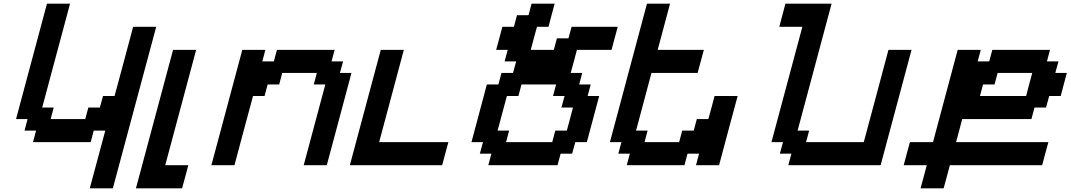

<svg xmlns="http://www.w3.org/2000/svg" viewBox="-20 -895 5799 1040"><path d="M466.3 125H591.3Q630.4 -20.5 708.7 -312.5Q787.1 -604.5 826.2 -750H701.2Q684.6 -687.5 651.1 -562.5Q617.7 -437.5 600.6 -375H538.1L521 -312.5H458.5L441.9 -250H254.4L271 -312.5H208.5L359.4 -875H234.4Q206.5 -771 150.6 -562.5Q94.7 -354 66.9 -250H129.4L112.8 -187.5H175.3L158.7 -125H471.2L487.8 -187.5H550.3Z M716.3 125H966.3Q972.2 104 983.4 62.5Q994.6 21 1000 0H875Q902.8 -104 958.7 -312.3Q1014.6 -520.5 1042.5 -625H917.5Q883.8 -500 816.9 -250Q750 0 716.3 125Z M1625 0H1750Q1772.5 -83 1817.1 -250Q1861.8 -417 1883.8 -500H1821.3L1838.4 -562.5H1775.9L1792.5 -625H1480L1463.4 -562.5H1400.9L1417.5 -625H1292.5Q1264.6 -520.5 1208.7 -312.3Q1152.8 -104 1125 0H1250Q1266.6 -62.5 1300 -187.5Q1333.5 -312.5 1350.6 -375H1413.1L1429.7 -437.5H1492.2L1508.8 -500H1696.3L1679.7 -437.5H1742.2Z M1875 0H2375Q2380.9 -21 2391.8 -62.5Q2402.8 -104 2408.7 -125H2033.7Q2056.2 -208 2100.6 -375Q2145 -542 2167.5 -625H2042.5Q2014.6 -520.5 1958.7 -312.3Q1902.8 -104 1875 0Z M2625 0H3000L3016.6 -62.5H3079.1L3096.2 -125H3158.7Q3169.9 -166.5 3192.1 -249.8Q3214.4 -333 3225.6 -375H3163.1L3179.7 -437.5H3117.2L3133.8 -500H3071.3Q3077.1 -520.5 3088.4 -562.3Q3099.6 -604 3105 -625H3292.5Q3297.9 -645.5 3309.1 -687.3Q3320.3 -729 3326.2 -750H3076.2L3059.1 -687.5H2996.6L2980 -625H2855Q2860.4 -646 2871.6 -687.7Q2882.8 -729.5 2888.7 -750H2951.2Q2956.5 -771 2967.5 -812.5Q2978.5 -854 2984.4 -875H2859.4L2842.8 -812.5H2780.3L2763.7 -750H2701.2Q2695.8 -729.5 2684.6 -687.7Q2673.3 -646 2667.5 -625H2730L2713.4 -562.5H2775.9L2758.8 -500H2696.3L2679.7 -437.5H2617.2L2533.7 -125H2596.2L2579.1 -62.5H2641.6ZM2971.2 -125H2721.2L2737.8 -187.5H2675.3L2725.6 -375H2788.1L2804.7 -437.5H2992.2L2975.6 -375H3038.1L3021 -312.5H3083.5Q3078.1 -291.5 3067.1 -249.8Q3056.2 -208 3050.3 -187.5H2987.8Z M3750 0H3875Q3891.6 -62.5 3925 -187.5Q3958.5 -312.5 3975.6 -375H3850.6Q3845.2 -354 3834 -312.3Q3822.8 -270.5 3816.9 -250H3754.4L3737.8 -187.5H3675.3L3658.7 -125H3471.2L3487.8 -187.5H3425.3L3508.8 -500H3758.8Q3764.2 -520.5 3775.6 -562.3Q3787.1 -604 3792.5 -625H3542.5Q3553.7 -667 3575.9 -750Q3598.1 -833 3609.4 -875H3484.4L3283.7 -125H3346.2L3329.1 -62.5H3391.6L3375 0H3687.5L3704.1 -62.5H3766.6Z M4250 0H4750Q4777.8 -104 4833.7 -312.3Q4889.6 -520.5 4917.5 -625H4792.5Q4770.5 -542 4725.8 -375.2Q4681.2 -208.5 4658.7 -125H4346.2L4362.8 -187.5H4300.3L4484.4 -875H4234.4Q4229 -854 4217.8 -812.5Q4206.5 -771 4201.2 -750H4326.2Q4298.3 -646 4242.4 -437.5Q4186.5 -229 4158.7 -125H4221.2L4204.1 -62.5H4266.6Z M4966.3 125H5091.3Q5097.2 104 5108.4 62.5Q5119.6 21 5125 0H5625Q5630.4 -21 5641.6 -62.5Q5652.8 -104 5658.7 -125H5158.7Q5164.6 -145.5 5175.5 -187.3Q5186.5 -229 5191.9 -250H5566.9L5583.5 -312.5H5646L5663.1 -375H5725.6Q5731 -395.5 5741.9 -437.3Q5752.9 -479 5758.8 -500H5696.3L5713.4 -562.5H5650.9L5667.5 -625H5355L5338.4 -562.5H5275.9L5292.5 -625H5167.5Q5145 -542 5100.6 -375Q5056.2 -208 5033.7 -125H4908.7Q4902.8 -104 4891.6 -62.5Q4880.4 -21 4875 0H5000Q4994.6 21 4983.4 62.5Q4972.2 104 4966.3 125ZM5538.1 -375H5288.1L5304.7 -437.5H5367.2L5383.8 -500H5571.3Q5565.4 -479 5554.4 -437.3Q5543.5 -395.5 5538.1 -375Z"/></svg>

Font: Faithful 32x
Style: Oblique
Weight: 400
Foundry: Faithful Resource Pack
Version: Version 1.0; January 27, 2023